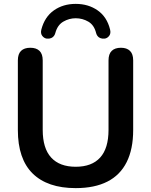

<svg xmlns="http://www.w3.org/2000/svg" viewBox="-20 -959 778 989"><path d="M370 10Q297 10 241.5 -9Q186 -28 148 -65.5Q110 -103 91 -159Q72 -215 72 -289V-648Q72 -681 88.5 -697Q105 -713 136 -713Q167 -713 183.5 -697Q200 -681 200 -648V-290Q200 -195 243.5 -147.5Q287 -100 370 -100Q453 -100 496 -147.5Q539 -195 539 -290V-648Q539 -681 555.5 -697Q572 -713 603 -713Q633 -713 649.5 -697Q666 -681 666 -648V-289Q666 -191 632.5 -124Q599 -57 533 -23.5Q467 10 370 10ZM221 -760Q207 -762 197.5 -774.5Q188 -787 193 -807Q210 -872 257.5 -905.5Q305 -939 370 -939Q435 -939 483 -905.5Q531 -872 547 -807Q552 -787 542.5 -774.5Q533 -762 519 -760Q505 -759 496 -763Q487 -767 482 -774Q477 -781 475 -789Q465 -830 435 -847.5Q405 -865 370 -865Q336 -865 306 -847.5Q276 -830 265 -789Q263 -781 258 -774Q253 -767 244 -763Q235 -759 221 -760Z"/></svg>

Font: Nunito ExtraLight
Style: Bold
Weight: 700
Version: Version 3.602